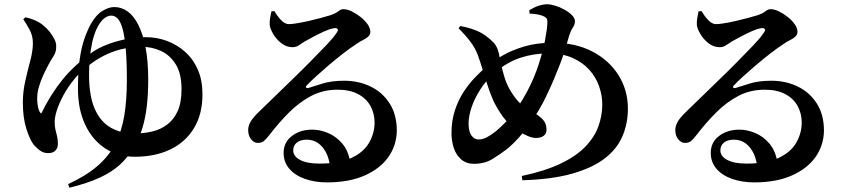

<svg xmlns="http://www.w3.org/2000/svg" viewBox="-20 -808 4040 899"><path d="M299 54Q382 16 436 -30.5Q490 -77 520 -135.5Q550 -194 562 -267Q574 -340 574 -432Q574 -523 568.5 -582.5Q563 -642 553.5 -675Q544 -708 530.5 -721.5Q517 -735 501 -735Q483 -735 465 -719.5Q447 -704 432 -672Q419 -643 411.5 -608.5Q404 -574 400.5 -535.5Q397 -497 397 -457Q397 -358 424 -297.5Q451 -237 499 -210Q547 -183 610 -183Q652 -183 691.5 -192Q731 -201 762.5 -224.5Q794 -248 812 -288Q830 -328 830 -391Q830 -464 802.5 -507.5Q775 -551 732.5 -570Q690 -589 642 -589Q575 -589 512.5 -567Q450 -545 389 -497Q354 -470 325.5 -434.5Q297 -399 277 -362Q257 -325 246.5 -292.5Q236 -260 236 -238Q236 -217 239.5 -201.5Q243 -186 247 -171Q251 -156 251 -135Q251 -115 239.5 -103Q228 -91 205 -91Q186 -91 170.5 -101Q155 -111 138 -130Q119 -155 103 -206.5Q87 -258 87 -328Q87 -379 98.5 -429.5Q110 -480 122 -525Q134 -570 134 -606Q134 -641 118 -670Q102 -699 89 -718L99 -727Q127 -721 149 -710.5Q171 -700 186 -686Q200 -675 213 -658.5Q226 -642 235 -624Q244 -606 243 -591Q244 -566 232 -547.5Q220 -529 207 -505Q196 -485 183.5 -458Q171 -431 162.5 -402.5Q154 -374 154 -346Q154 -325 158.5 -304.5Q163 -284 173 -276Q215 -363 271 -433Q327 -503 413 -564Q440 -583 479.5 -598.5Q519 -614 566 -624Q613 -634 662 -634Q714 -634 761.5 -616.5Q809 -599 847 -565Q885 -531 906.5 -481.5Q928 -432 928 -366Q928 -273 888 -207.5Q848 -142 777 -108Q706 -74 610 -74Q532 -74 472 -113.5Q412 -153 378.5 -225Q345 -297 345 -393Q345 -472 353 -529Q361 -586 375 -626Q389 -666 406 -697Q431 -740 460.5 -757.5Q490 -775 515 -775Q549 -775 577.5 -754.5Q606 -734 627.5 -692Q649 -650 661.5 -586Q674 -522 674 -434Q674 -373 668 -316.5Q662 -260 647.5 -211Q633 -162 607 -119Q579 -71 541 -36.5Q503 -2 446.5 24Q390 50 305 71Z M1512 46Q1454 46 1407.5 29.5Q1361 13 1334.5 -18Q1308 -49 1308 -92Q1308 -142 1347 -171.5Q1386 -201 1442 -201Q1478 -201 1515.5 -185.5Q1553 -170 1582 -136.5Q1611 -103 1620 -48L1525 -31Q1518 -86 1489 -120Q1460 -154 1416 -154Q1387 -154 1370 -140.5Q1353 -127 1353 -104Q1353 -76 1385.5 -59Q1418 -42 1476 -42Q1569 -42 1625.5 -68.5Q1682 -95 1707.5 -138.5Q1733 -182 1734 -232Q1734 -277 1714.5 -312Q1695 -347 1656.5 -367.5Q1618 -388 1561 -388Q1492 -388 1436.5 -358.5Q1381 -329 1333.5 -281.5Q1286 -234 1243 -178Q1225 -155 1214 -146.5Q1203 -138 1184 -139Q1168 -140 1154.5 -157.5Q1141 -175 1142 -204Q1144 -224 1156 -242.5Q1168 -261 1193 -285Q1222 -313 1262.5 -352.5Q1303 -392 1347 -434.5Q1391 -477 1432 -518.5Q1473 -560 1505.5 -594Q1538 -628 1553 -650Q1566 -666 1561 -672Q1556 -678 1544 -676Q1525 -673 1500.5 -662Q1476 -651 1451 -638Q1426 -625 1407 -614Q1393 -605 1379.5 -596Q1366 -587 1350 -587Q1321 -587 1297.5 -605.5Q1274 -624 1259.5 -648.5Q1245 -673 1243 -690Q1242 -708 1244.5 -722.5Q1247 -737 1251 -755L1265 -756Q1278 -733 1296 -714Q1314 -695 1333 -695Q1346 -695 1370.5 -699Q1395 -703 1424 -709.5Q1453 -716 1480.5 -723.5Q1508 -731 1528 -737Q1548 -744 1556.5 -750Q1565 -756 1571.5 -760.5Q1578 -765 1588 -765Q1606 -765 1627.5 -754.5Q1649 -744 1669 -728Q1689 -712 1701.5 -694Q1714 -676 1714 -659Q1714 -646 1704 -636.5Q1694 -627 1678 -619.5Q1662 -612 1646 -600Q1621 -584 1588 -558.5Q1555 -533 1521.5 -504.5Q1488 -476 1460.5 -451Q1433 -426 1419 -411Q1410 -403 1413 -398.5Q1416 -394 1424 -396Q1449 -404 1491 -417Q1533 -430 1591 -430Q1659 -430 1715 -403Q1771 -376 1804.5 -323.5Q1838 -271 1838 -196Q1837 -128 1799 -73.5Q1761 -19 1688 13.5Q1615 46 1512 46Z M2423 16Q2532 -7 2605 -42Q2678 -77 2720.5 -121Q2763 -165 2781.5 -215.5Q2800 -266 2800 -319Q2800 -362 2785 -404.5Q2770 -447 2739 -481.5Q2708 -516 2660.5 -537Q2613 -558 2547 -558Q2480 -558 2418 -538Q2356 -518 2298 -469Q2256 -432 2228.5 -388.5Q2201 -345 2187.5 -304Q2174 -263 2174 -230Q2174 -192 2187.5 -173.5Q2201 -155 2220 -155Q2241 -155 2261 -166Q2281 -177 2300 -192Q2325 -212 2351.5 -240.5Q2378 -269 2403 -305Q2428 -341 2449 -381Q2482 -444 2502 -506Q2522 -568 2532 -619.5Q2542 -671 2543 -701Q2544 -718 2537 -724.5Q2530 -731 2518 -735Q2506 -739 2491 -741.5Q2476 -744 2460 -744L2458 -760Q2481 -774 2502 -781Q2523 -788 2543 -788Q2557 -788 2579 -781.5Q2601 -775 2622 -763.5Q2643 -752 2657.5 -737.5Q2672 -723 2672 -709Q2672 -693 2662.5 -679.5Q2653 -666 2645 -641Q2635 -605 2625 -573Q2615 -541 2602.5 -508.5Q2590 -476 2574 -438Q2558 -400 2535 -352Q2508 -297 2475.5 -249Q2443 -201 2410.5 -165Q2378 -129 2351 -108Q2321 -85 2285 -63Q2249 -41 2199 -41Q2163 -41 2139 -62Q2115 -83 2104.5 -116Q2094 -149 2094 -184Q2094 -243 2110 -291.5Q2126 -340 2151 -378Q2176 -416 2203 -444Q2230 -472 2251 -490Q2285 -520 2331.5 -547Q2378 -574 2437 -591Q2496 -608 2568 -608Q2674 -608 2753 -567Q2832 -526 2876 -456Q2920 -386 2920 -299Q2920 -229 2894 -169Q2868 -109 2810 -65Q2752 -21 2657.5 5.5Q2563 32 2426 36ZM2490 -162Q2472 -162 2450.5 -171.5Q2429 -181 2413 -191Q2362 -223 2334 -262.5Q2306 -302 2289 -339Q2276 -368 2263.5 -406.5Q2251 -445 2239.5 -483Q2228 -521 2218 -548Q2206 -582 2182 -613.5Q2158 -645 2127 -676L2135 -686Q2170 -680 2201 -668.5Q2232 -657 2252 -642Q2273 -627 2290 -610Q2307 -593 2315 -561Q2321 -536 2326.5 -508Q2332 -480 2341 -450Q2350 -420 2365 -392Q2390 -348 2417 -322.5Q2444 -297 2476 -282Q2498 -271 2518.5 -251.5Q2539 -232 2539 -200Q2539 -182 2525.5 -172Q2512 -162 2490 -162Z M3512 46Q3454 46 3407.5 29.5Q3361 13 3334.5 -18Q3308 -49 3308 -92Q3308 -142 3347 -171.5Q3386 -201 3442 -201Q3478 -201 3515.5 -185.5Q3553 -170 3582 -136.5Q3611 -103 3620 -48L3525 -31Q3518 -86 3489 -120Q3460 -154 3416 -154Q3387 -154 3370 -140.5Q3353 -127 3353 -104Q3353 -76 3385.5 -59Q3418 -42 3476 -42Q3569 -42 3625.5 -68.5Q3682 -95 3707.5 -138.5Q3733 -182 3734 -232Q3734 -277 3714.5 -312Q3695 -347 3656.5 -367.5Q3618 -388 3561 -388Q3492 -388 3436.5 -358.5Q3381 -329 3333.5 -281.5Q3286 -234 3243 -178Q3225 -155 3214 -146.5Q3203 -138 3184 -139Q3168 -140 3154.5 -157.5Q3141 -175 3142 -204Q3144 -224 3156 -242.5Q3168 -261 3193 -285Q3222 -313 3262.5 -352.5Q3303 -392 3347 -434.5Q3391 -477 3432 -518.5Q3473 -560 3505.5 -594Q3538 -628 3553 -650Q3566 -666 3561 -672Q3556 -678 3544 -676Q3525 -673 3500.5 -662Q3476 -651 3451 -638Q3426 -625 3407 -614Q3393 -605 3379.5 -596Q3366 -587 3350 -587Q3321 -587 3297.5 -605.5Q3274 -624 3259.5 -648.5Q3245 -673 3243 -690Q3242 -708 3244.5 -722.5Q3247 -737 3251 -755L3265 -756Q3278 -733 3296 -714Q3314 -695 3333 -695Q3346 -695 3370.5 -699Q3395 -703 3424 -709.5Q3453 -716 3480.5 -723.5Q3508 -731 3528 -737Q3548 -744 3556.5 -750Q3565 -756 3571.5 -760.5Q3578 -765 3588 -765Q3606 -765 3627.5 -754.5Q3649 -744 3669 -728Q3689 -712 3701.5 -694Q3714 -676 3714 -659Q3714 -646 3704 -636.5Q3694 -627 3678 -619.5Q3662 -612 3646 -600Q3621 -584 3588 -558.5Q3555 -533 3521.5 -504.5Q3488 -476 3460.5 -451Q3433 -426 3419 -411Q3410 -403 3413 -398.5Q3416 -394 3424 -396Q3449 -404 3491 -417Q3533 -430 3591 -430Q3659 -430 3715 -403Q3771 -376 3804.5 -323.5Q3838 -271 3838 -196Q3837 -128 3799 -73.5Q3761 -19 3688 13.5Q3615 46 3512 46Z"/></svg>

Font: Noto Serif TC
Style: Bold
Weight: 700
Designer: Ryoko NISHIZUKA 西塚涼子 (kana & ideographs); Frank Grießhammer (Latin, Greek & Cyrillic); Wenlong ZHANG 张文龙 (bopomofo); San
Foundry: Adobe
Version: Version 2.002-H1;hotconv 1.1.0;makeotfexe 2.6.0